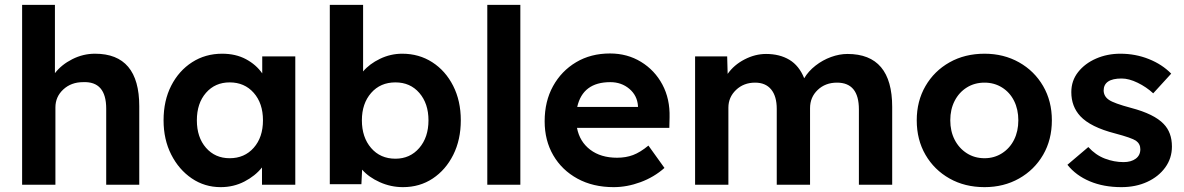

<svg xmlns="http://www.w3.org/2000/svg" viewBox="-20 -760 4873 790"><path d="M71 0V-740H206V-459Q233 -494 277.5 -516.5Q322 -539 371 -539Q553 -539 553 -323V0H417V-313Q417 -426 322 -422Q273 -422 240.5 -392Q208 -362 208 -318V0Z M888 10Q822 10 769 -26Q716 -62 684.5 -124Q653 -186 653 -265Q653 -346 684.5 -407.5Q716 -469 770.5 -504Q825 -539 894 -539Q950 -539 992 -516.5Q1034 -494 1059 -458V-528H1195V0H1058V-71Q1030 -36 985.5 -13Q941 10 888 10ZM925 -109Q986 -109 1024 -152Q1062 -195 1062 -265Q1062 -335 1024 -378Q986 -421 925 -421Q865 -421 827.5 -378Q790 -335 790 -265Q790 -195 827.5 -152Q865 -109 925 -109Z M1638 10Q1588 10 1542.5 -10.5Q1497 -31 1470 -62L1467 -2H1337V-740H1474V-466Q1500 -497 1543.5 -518Q1587 -539 1635 -539Q1704 -539 1758.5 -504Q1813 -469 1844.5 -407Q1876 -345 1876 -265Q1876 -185 1845 -123Q1814 -61 1760.5 -25.5Q1707 10 1638 10ZM1607 -107Q1667 -107 1705 -151Q1743 -195 1743 -265Q1743 -334 1705.5 -377.5Q1668 -421 1607 -421Q1545 -421 1507 -377.5Q1469 -334 1469 -265Q1469 -195 1507 -151Q1545 -107 1607 -107Z M1985 0V-740H2121V0Z M2505 10Q2420 10 2356 -25Q2292 -60 2256.5 -121Q2221 -182 2221 -261Q2221 -343 2255.5 -405.5Q2290 -468 2350.5 -504Q2411 -540 2490 -540Q2561 -540 2617.5 -505.5Q2674 -471 2705.5 -412Q2737 -353 2735 -277L2734 -234H2354Q2365 -177 2408.5 -144Q2452 -111 2519 -111Q2555 -111 2584.5 -122Q2614 -133 2648 -161L2714 -69Q2671 -31 2615.5 -10.5Q2560 10 2505 10ZM2491 -422Q2378 -422 2355 -320H2605V-324Q2602 -367 2569.5 -394.5Q2537 -422 2491 -422Z M2840 0V-528H2972L2974 -456Q3000 -493 3043.5 -515.5Q3087 -538 3132 -538Q3188 -538 3228 -514Q3268 -490 3289 -438Q3306 -467 3335.5 -490Q3365 -513 3399.5 -525.5Q3434 -538 3467 -538Q3651 -538 3651 -320V0H3514V-310Q3514 -420 3424 -420Q3376 -420 3344.5 -390Q3313 -360 3313 -315V0H3176V-312Q3176 -364 3153 -392Q3130 -420 3087 -420Q3040 -420 3008.5 -390Q2977 -360 2977 -317V0Z M4031 10Q3950 10 3887 -25.5Q3824 -61 3788 -123Q3752 -185 3752 -265Q3752 -344 3788 -406Q3824 -468 3887 -503.5Q3950 -539 4031 -539Q4110 -539 4173 -503.5Q4236 -468 4272 -406Q4308 -344 4308 -265Q4308 -185 4272 -123Q4236 -61 4173 -25.5Q4110 10 4031 10ZM4031 -109Q4071 -109 4103 -129.5Q4135 -150 4152.5 -185Q4170 -220 4170 -265Q4170 -310 4152.5 -345Q4135 -380 4103 -400Q4071 -420 4031 -420Q3990 -420 3958 -400Q3926 -380 3908 -345Q3890 -310 3890 -265Q3890 -220 3908 -185Q3926 -150 3958 -129.5Q3990 -109 4031 -109Z M4594 10Q4521 10 4464 -14Q4407 -38 4372 -82L4458 -155Q4488 -122 4526 -107.5Q4564 -93 4603 -93Q4634 -93 4653 -107Q4672 -121 4672 -146Q4672 -168 4654 -181Q4636 -193 4568 -211Q4467 -237 4425 -282Q4388 -322 4388 -381Q4388 -428 4416 -463.5Q4444 -499 4490 -519Q4536 -539 4590 -539Q4652 -539 4707 -517Q4762 -495 4799 -457L4725 -376Q4697 -402 4661 -419.5Q4625 -437 4595 -437Q4521 -437 4521 -387Q4522 -363 4543 -349Q4563 -335 4634 -316Q4729 -291 4768 -250Q4802 -215 4802 -157Q4802 -109 4774.5 -71Q4747 -33 4700 -11.5Q4653 10 4594 10Z"/></svg>

Font: Lexend SemiBold
Style: Regular
Weight: 600
Designer: Bonnie Shaver-Troup, Thomas Jockin
Foundry: Lexend
Version: Version 1.005; ttfautohint (v1.8.3)